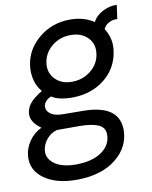

<svg xmlns="http://www.w3.org/2000/svg" viewBox="-135 -653 760 963"><g transform="rotate(-10 245.5 -171.5)"><path d="M181.2 243.2Q75.7 244.1 13.2 199.7Q-49.3 155.3 -43 83Q-40 44.9 -15.9 9.3Q8.3 -26.4 47.9 -44.9Q-7.3 -83 -1 -129.9Q3.9 -160.6 24.7 -182.4Q45.4 -204.1 82 -226.1Q59.6 -251 50 -287.4Q40.5 -323.7 45.9 -363.8Q57.6 -443.8 124.5 -499Q191.4 -554.2 283.2 -554.2Q353.5 -554.2 403.8 -520Q418.9 -551.3 455.6 -569.8Q492.2 -588.4 526.9 -585.9L517.1 -515.1Q496.1 -517.6 475.6 -507.3Q455.1 -497.1 445.8 -477.1Q480.5 -423.8 471.2 -360.8Q459 -274.4 392.1 -221.2Q325.2 -168 229 -167Q195.8 -166.5 167 -172.9Q138.2 -179.2 123 -190.9Q103.5 -183.6 92.3 -168.7Q81.1 -153.8 84 -138.2Q86.4 -119.6 106.4 -106.4Q126.5 -93.3 167 -92.8L274.9 -91.8Q450.7 -88.4 452.1 36.1Q452.1 123.5 378.9 182.6Q305.7 241.7 181.2 243.2ZM383.8 -361.8Q391.1 -411.1 359.4 -444.1Q327.6 -477.1 272 -477.1Q217.3 -477.1 176.8 -444.1Q136.2 -411.1 128.9 -360.8Q122.1 -312 153.6 -278.6Q185.1 -245.1 238.8 -245.1Q294.9 -245.1 335.9 -278.3Q377 -311.5 383.8 -361.8ZM366.2 43.9Q365.7 9.3 332.3 -5.4Q298.8 -20 232.9 -20H123Q91.3 -11.7 70.3 13.2Q49.3 38.1 44.9 68.8Q41 98.6 59.6 121.6Q78.1 144.5 110.8 155.8Q143.6 167 184.1 167Q270.5 167 319.1 132.3Q367.7 97.7 366.2 43.9Z"/></g></svg>

Font: Oakes Grotesk
Style: Italic
Weight: 400
Italic angle: -8°
Designer: Samuel Oakes
Foundry: Samuel Oakes
Version: Version 1.000;PS 001.000;hotconv 1.0.88;makeotf.lib2.5.64775